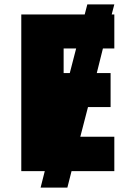

<svg xmlns="http://www.w3.org/2000/svg" viewBox="-20 -780 604 875"><path d="M501 0H306L287 75H165L184 0H77V-714H366L378 -760H501L489 -714H501V-559H449L421 -447H484V-292H381L346 -157H501ZM270 -447H298L327 -559H270Z"/></svg>

Font: Noto Sans Black
Style: Regular
Weight: 900
Designer: Monotype Design Team
Foundry: Monotype Imaging Inc.
Version: Version 2.007